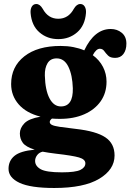

<svg xmlns="http://www.w3.org/2000/svg" viewBox="-20 -701 650 957"><path d="M358 -58.5Q460 -47 505.5 -16.2Q551 14.5 551 74Q551 144.5 474.5 190.2Q398 236 250.5 236Q132 236 77.2 210.2Q22.5 184.5 22.5 140.5Q22.5 100.5 52 76Q81.5 51.5 153 45Q108.5 31 93.8 11Q79 -9 79 -36Q79 -62.5 101.2 -86Q123.5 -109.5 182 -119.5Q111 -137.5 73.2 -180.8Q35.5 -224 35.5 -282Q35.5 -368.5 101.2 -420.2Q167 -472 282 -472Q316.5 -472 346 -466.2Q375.5 -460.5 400 -450Q450.5 -556.5 532 -556.5Q564 -556.5 587 -537.5Q610 -518.5 610 -483.5Q610 -451.5 595.2 -432Q580.5 -412.5 554 -412.5Q530 -412.5 518.8 -423.8Q507.5 -435 499.5 -446.5Q491.5 -458 477.5 -458Q459.5 -458 442.5 -426Q476 -401.5 493.5 -367.2Q511 -333 511 -294Q511 -238 481.8 -196.2Q452.5 -154.5 400.2 -131.5Q348 -108.5 278.5 -108.5Q258 -108.5 239 -110Q228 -101.5 228 -93Q228 -84 238.8 -78.5Q249.5 -73 277.5 -68.8Q305.5 -64.5 358 -58.5ZM262.5 -410Q231.5 -410 217 -386Q202.5 -362 203.5 -324.5Q205.5 -251 226.8 -210.8Q248 -170.5 283.5 -170.5Q345 -170.5 343 -261Q341 -327 320.8 -368.5Q300.5 -410 262.5 -410ZM155 101Q155 126.5 182.5 142.2Q210 158 288.5 158Q356 158 380.8 145.8Q405.5 133.5 405.5 113Q405.5 93 373.8 83.8Q342 74.5 258.5 65Q221 60.5 192.5 55Q175 59 165 72.5Q155 86 155 101ZM270.5 -607.5Q321 -607.5 348 -657Q362 -681 380 -681Q394.5 -681 402.2 -668.5Q410 -656 408.5 -636Q403.5 -573.5 364.5 -539.8Q325.5 -506 270.5 -506Q215.5 -506 176.5 -539.8Q137.5 -573.5 132.5 -636Q131 -656 138.8 -668.5Q146.5 -681 161 -681Q179 -681 193 -657Q220 -607.5 270.5 -607.5Z"/></svg>

Font: Fraunces 72pt S100
Style: Bold
Weight: 700
Version: Version 1.000; ttfautohint (v1.8.3)